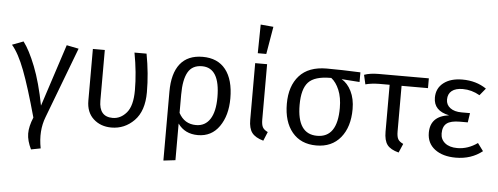

<svg xmlns="http://www.w3.org/2000/svg" viewBox="-61 -966 3493 1347"><g transform="rotate(5 1685.0 -292.5)"><path d="M77 -536Q120 -480 163.5 -369.5Q207 -259 238 -98L381 -536L466 -519L277 -21Q238 79 262 201L195 214Q166 155 165.5 105Q165 55 192 -10Q134 -220 90 -335.5Q46 -451 -2 -506Z M944 -526Q970 -388 970 -256Q970 -124 903 -56Q836 12 743 12Q667 12 616.5 -34Q566 -80 566 -162V-526H650V-169Q650 -56 746 -56Q802 -56 843.5 -104.5Q885 -153 885 -263Q885 -387 859 -526Z M1339 -538Q1445 -538 1501 -467Q1557 -396 1557 -264Q1557 -144 1502.5 -66Q1448 12 1352 12Q1260 12 1211 -57V201L1127 211V-274Q1127 -403 1180.5 -470.5Q1234 -538 1339 -538ZM1333 -57Q1397 -57 1431.5 -110Q1466 -163 1466 -264Q1466 -472 1340 -472Q1271 -472 1241 -419Q1211 -366 1211 -261V-132Q1251 -57 1333 -57Z M1724 -799 1814 -791 1781 -597H1721ZM1793 -526V-137Q1793 -99 1803 -81.5Q1813 -64 1839 -52L1813 11Q1756 -5 1732.5 -36Q1709 -67 1709 -127V-526Z M2450 -526V-458L2323 -467Q2365 -443 2391.5 -390Q2418 -337 2418 -264Q2418 -138 2356.5 -63Q2295 12 2186 12Q2077 12 2016 -61.5Q1955 -135 1955 -262Q1955 -387 2020 -459.5Q2085 -532 2213 -532Q2314 -532 2450 -526ZM2186 -56Q2328 -56 2328 -264Q2328 -338 2306 -390.5Q2284 -443 2250 -469H2245Q2133 -469 2089 -421.5Q2045 -374 2045 -262Q2045 -56 2186 -56Z M2932 -457H2746V-137Q2746 -99 2756 -81.5Q2766 -64 2793 -52L2766 11Q2708 -4 2685 -34.5Q2662 -65 2662 -127V-457H2588Q2531 -456 2492 -445L2477 -511Q2517 -526 2580 -526H2932Z M3168 -538Q3265 -538 3337 -489L3296 -439Q3239 -472 3176 -472Q3126 -472 3099 -450.5Q3072 -429 3072 -389Q3072 -352 3101.5 -330Q3131 -308 3181 -308H3241L3231 -242H3175Q3111 -242 3083 -220Q3055 -198 3055 -149Q3055 -107 3086.5 -81.5Q3118 -56 3173 -56Q3248 -56 3315 -104L3355 -50Q3277 12 3168 12Q3076 12 3020.5 -30Q2965 -72 2965 -146Q2965 -263 3096 -280Q2986 -302 2986 -395Q2986 -461 3035.5 -499.5Q3085 -538 3168 -538Z"/></g></svg>

Font: FiraGO Book
Style: Regular
Weight: 350
Designer: bBox Type
Foundry: bBox Type GmbH
Version: Version 1.001;PS 001.001;hotconv 1.0.88;makeotf.lib2.5.64775